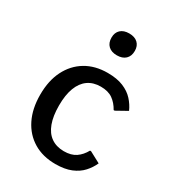

<svg xmlns="http://www.w3.org/2000/svg" viewBox="-187 -883 913 1003"><g transform="rotate(30 269.0 -382.0)"><path d="M301.8 9.8Q225.6 9.8 169.7 -23.9Q113.8 -57.6 83.3 -119.1Q52.7 -180.7 52.7 -265.1Q52.7 -349.6 83.5 -410.9Q114.3 -472.2 170.2 -505.9Q226.1 -539.6 302.2 -539.6Q358.4 -539.6 396.7 -523.7Q435.1 -507.8 459.2 -481.2Q483.4 -454.6 497.1 -423.3L431.6 -386.7H425.3Q406.7 -420.4 379.2 -439.9Q351.6 -459.5 306.6 -459.5Q261.7 -459.5 230.2 -437.3Q198.7 -415 182.4 -371.8Q166 -328.6 166 -265.1Q166 -201.7 182.1 -158.2Q198.2 -114.7 229.5 -92.8Q260.7 -70.8 306.2 -70.3Q351.1 -70.3 378.7 -89.4Q406.2 -108.4 424.3 -141.6H430.7L496.6 -106.4Q482.9 -75.2 458.7 -48.6Q434.6 -22 396.2 -6.1Q357.9 9.8 301.8 9.8ZM296.4 -642.6Q263.2 -642.6 244.6 -660.2Q226.1 -677.7 226.1 -709.5Q226.1 -739.7 244.6 -757.1Q263.2 -774.4 296.4 -774.4Q329.6 -774.4 348.1 -757.1Q366.7 -739.7 366.7 -709.5Q366.7 -677.7 348.1 -660.2Q329.6 -642.6 296.4 -642.6Z"/></g></svg>

Font: Comme Medium
Style: Regular
Weight: 500
Version: Version 1.000;gftools[0.9.27]